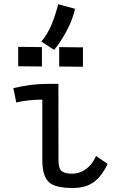

<svg xmlns="http://www.w3.org/2000/svg" viewBox="-20 -900 558 928"><path d="M179.9 -698.9Q209.7 -735.3 228 -778.4Q246.4 -821.6 261.3 -879.5L342.7 -857.5Q331.9 -807.6 303.8 -753.9Q275.8 -700.2 241.8 -658.9ZM67.9 -673.6 182.6 -672.3V-578.6L67.9 -579.8ZM266.1 -672.3 380.9 -671.1V-577.3L266.1 -578.6ZM203.6 -494.6H262.2Q262.2 -494.6 262.7 -126.5Q262.7 -85.9 277.8 -73.2Q293 -60.5 329.6 -60.5Q364.7 -60.5 395.5 -82.8Q426.3 -105 444.3 -146L500 -107.9Q472.7 -49.3 433.6 -20.3Q394.5 8.8 330.1 8.8Q264.2 8.8 230 -9.8Q184.6 -34.7 184.6 -124.5V-418.5Q117.7 -418.5 58.6 -404.8L44.4 -474.1Q132.8 -494.6 203.6 -494.6Z"/></svg>

Font: Fantasque Sans Mono
Style: Regular
Weight: 400
Monospace: yes
Designer: Jany Belluz
Version: Version 1.8.0 ; ttfautohint (v1.8.2)